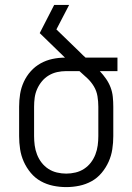

<svg xmlns="http://www.w3.org/2000/svg" viewBox="-20 -755 540 783"><path d="M250 8Q223 8 196.5 2.5Q170 -3 146.5 -16Q123 -29 105.5 -50Q88 -71 77 -95.5Q66 -120 62 -146.5Q58 -173 58 -200V-320Q58 -346 62 -371.5Q66 -397 77 -421Q88 -445 105.5 -464.5Q123 -484 145.5 -496.5Q168 -509 193.5 -514.5Q219 -520 245 -520L142 -620L201 -735H262L210 -635L308 -540Q313 -535 318 -530Q323 -525 329 -520H459V-465H387Q401 -450 412.5 -433.5Q424 -417 431 -398.5Q438 -380 440 -360Q442 -340 442 -320V-200Q442 -173 438 -146.5Q434 -120 423 -95.5Q412 -71 394.5 -50Q377 -29 353.5 -16Q330 -3 303.5 2.5Q277 8 250 8ZM250 -47Q269 -47 288 -51.5Q307 -56 323 -66.5Q339 -77 350.5 -92Q362 -107 369 -125Q376 -143 378.5 -162Q381 -181 381 -200V-320Q381 -341 377.5 -362.5Q374 -384 363 -402.5Q352 -421 336 -436Q320 -451 304 -465H250Q231 -465 213 -461Q195 -457 179 -447.5Q163 -438 151 -423.5Q139 -409 131.5 -392Q124 -375 121.5 -357Q119 -339 119 -320V-200Q119 -181 121.5 -162Q124 -143 131 -125Q138 -107 149.5 -92Q161 -77 177 -66.5Q193 -56 212 -51.5Q231 -47 250 -47Z"/></svg>

Font: Iosevka Light
Style: Regular
Weight: 300
Monospace: yes
Designer: Belleve Invis
Foundry: Belleve Invis
Version: Version 32.5.0; ttfautohint (v1.8.4)